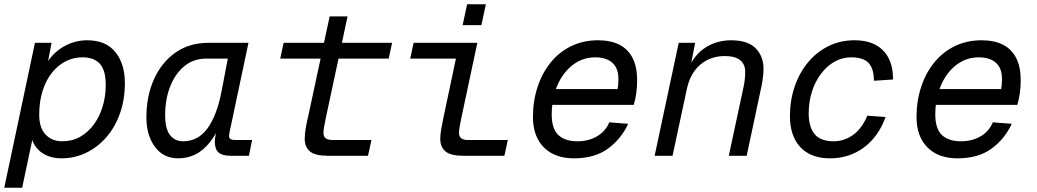

<svg xmlns="http://www.w3.org/2000/svg" viewBox="-44 -731 4864 901"><path d="M-24 150 120 -530H198L175 -410L164 -416Q197 -478 250.5 -510Q304 -542 365 -542Q453 -542 497.5 -486.5Q542 -431 542 -342Q542 -264 519 -199Q496 -134 455 -87Q414 -40 360 -14Q306 12 244 12Q204 12 173 -2.5Q142 -17 123.5 -42.5Q105 -68 102 -102L116 -114L60 150ZM248 -68Q295 -68 332 -89Q369 -110 396 -146.5Q423 -183 437.5 -230.5Q452 -278 452 -330Q453 -398 426 -430Q399 -462 342 -462Q301 -462 264.5 -443.5Q228 -425 200 -390Q172 -355 156 -305Q140 -255 140 -192Q140 -131 170 -99.5Q200 -68 248 -68Z M792 12Q723 12 683 -42Q643 -96 643 -180Q643 -280 678.5 -359Q714 -438 779 -484Q844 -530 934 -530H1122L1042 -152Q1038 -133 1034.5 -117Q1031 -101 1031 -92Q1031 -83 1038 -78.5Q1045 -74 1058 -74H1139L1124 0H1038Q999 0 981.5 -15.5Q964 -31 964 -68Q964 -79 967 -93Q970 -107 975 -123Q980 -139 986 -157H996Q971 -101 940.5 -63Q910 -25 873.5 -6.5Q837 12 792 12ZM816 -68Q885 -68 929.5 -128.5Q974 -189 996 -304L1025 -456H923Q864 -456 821 -420.5Q778 -385 754.5 -325Q731 -265 731 -190Q731 -127 753.5 -97.5Q776 -68 816 -68Z M1494 0Q1435 0 1410.5 -20.5Q1386 -41 1386 -80Q1386 -100 1390.5 -128Q1395 -156 1402 -184L1503 -654H1587L1484 -173Q1480 -153 1477 -136.5Q1474 -120 1474 -106Q1474 -90 1484.5 -82Q1495 -74 1516 -74H1699L1683 0ZM1271 -456 1287 -530H1796L1780 -456Z M2130 0Q2071 0 2046.5 -20.5Q2022 -41 2022 -80Q2022 -100 2027 -128Q2032 -156 2038 -184L2104 -496L2137 -456H1881L1897 -530H2196L2120 -173Q2116 -153 2113 -136.5Q2110 -120 2110 -106Q2110 -90 2120.5 -82Q2131 -74 2152 -74H2339L2323 0ZM2127 -613 2148 -711H2236L2215 -613Z M2649 12Q2559 12 2508 -39.5Q2457 -91 2457 -182Q2457 -257 2478.5 -322.5Q2500 -388 2540 -437.5Q2580 -487 2636.5 -514.5Q2693 -542 2763 -542Q2822 -542 2863 -521Q2904 -500 2925 -458Q2946 -416 2946 -354Q2946 -326 2942 -295.5Q2938 -265 2930 -239H2535L2551 -313H2854Q2856 -322 2857 -333Q2858 -344 2858 -361Q2858 -411 2829.5 -436.5Q2801 -462 2748 -462Q2704 -462 2667 -441.5Q2630 -421 2602.5 -384.5Q2575 -348 2560 -299Q2545 -250 2545 -194Q2545 -127 2576 -97.5Q2607 -68 2666 -68Q2718 -68 2758 -91.5Q2798 -115 2815 -157L2904 -150Q2871 -79 2809 -33.5Q2747 12 2649 12Z M3028 0 3141 -530H3218L3192 -395L3184 -404Q3214 -475 3267.5 -508.5Q3321 -542 3386 -542Q3466 -542 3502.5 -504Q3539 -466 3539 -408Q3539 -383 3534.5 -354.5Q3530 -326 3525 -306L3460 0H3376L3444 -317Q3448 -334 3450.5 -353Q3453 -372 3453 -394Q3453 -429 3429.5 -448.5Q3406 -468 3356 -468Q3313 -468 3277 -450.5Q3241 -433 3216 -399.5Q3191 -366 3180 -317L3112 0Z M3851 12Q3791 12 3749 -11.5Q3707 -35 3685 -79.5Q3663 -124 3663 -186Q3663 -260 3685 -324.5Q3707 -389 3747.5 -438Q3788 -487 3843.5 -514.5Q3899 -542 3966 -542Q4025 -542 4065.5 -520Q4106 -498 4126.5 -457Q4147 -416 4147 -358L4057 -352Q4057 -409 4032 -435.5Q4007 -462 3950 -462Q3908 -462 3872 -441.5Q3836 -421 3808.5 -384.5Q3781 -348 3766 -300.5Q3751 -253 3751 -199Q3751 -135 3779 -101.5Q3807 -68 3867 -68Q3918 -68 3959.5 -98Q4001 -128 4026 -188L4112 -182Q4078 -89 4009.5 -38.5Q3941 12 3851 12Z M4449 12Q4359 12 4308 -39.5Q4257 -91 4257 -182Q4257 -257 4278.5 -322.5Q4300 -388 4340 -437.5Q4380 -487 4436.5 -514.5Q4493 -542 4563 -542Q4622 -542 4663 -521Q4704 -500 4725 -458Q4746 -416 4746 -354Q4746 -326 4742 -295.5Q4738 -265 4730 -239H4335L4351 -313H4654Q4656 -322 4657 -333Q4658 -344 4658 -361Q4658 -411 4629.5 -436.5Q4601 -462 4548 -462Q4504 -462 4467 -441.5Q4430 -421 4402.5 -384.5Q4375 -348 4360 -299Q4345 -250 4345 -194Q4345 -127 4376 -97.5Q4407 -68 4466 -68Q4518 -68 4558 -91.5Q4598 -115 4615 -157L4704 -150Q4671 -79 4609 -33.5Q4547 12 4449 12Z"/></svg>

Font: Geist Mono
Style: Italic
Weight: 400
Italic angle: -12°
Monospace: yes
Designer: Basement.studio, Andrés Briganti, Mateo Zaragoza
Foundry: Basement.studio, Vercel, Andrés Briganti, Guido Ferreyra, Mateo Zaragoza
Version: Version 1.500